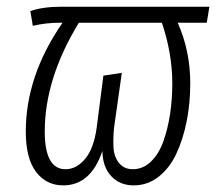

<svg xmlns="http://www.w3.org/2000/svg" viewBox="-20 -543 646 574"><path d="M606 -522.9 598.1 -475.1H511.2Q548.8 -391.1 548.8 -293.9Q548.8 -234.4 538.1 -180.4Q527.3 -126.5 507.1 -83.3Q486.8 -40 453.9 -14.4Q420.9 11.2 379.9 11.2Q337.9 11.2 312.3 -16.6Q286.6 -44.4 286.1 -91.8Q251.5 11.2 168.9 11.2Q118.2 11.2 87.6 -29.3Q57.1 -69.8 57.1 -149.9Q57.1 -316.4 167 -475.1H160.2Q117.2 -475.1 78.1 -465.8L70.8 -509.8Q106.9 -522.9 164.1 -522.9ZM495.1 -293Q495.1 -382.8 463.9 -475.1H215.8Q113.8 -308.1 113.8 -149.9Q113.8 -37.1 175.8 -37.1Q208.5 -37.1 234.4 -67.9Q260.3 -98.6 269 -161.1L289.1 -316.9L344.2 -325.2L320.8 -160.2Q317.9 -129.4 319.3 -102.1Q320.8 -74.7 335.7 -55.9Q350.6 -37.1 377 -37.1Q407.7 -37.1 431.4 -60.1Q455.1 -83 468.5 -120.8Q481.9 -158.7 488.5 -202.4Q495.1 -246.1 495.1 -293Z"/></svg>

Font: Fira Sans Compressed Light
Style: Italic
Weight: 300
Width: 3
Italic angle: -8°
Designer: Carrois Corporate & Edenspiekermann AG
Foundry: Carrois Corporate GbR & Edenspiekermann AG
Version: Version 4.203;PS 004.203;hotconv 1.0.88;makeotf.lib2.5.64775